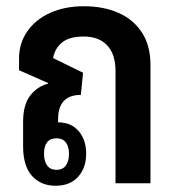

<svg xmlns="http://www.w3.org/2000/svg" viewBox="-20 -587 569 615"><path d="M158 8Q111 8 82.5 -23.5Q54 -55 54 -119V-197Q54 -251 76.5 -280.5Q99 -310 134 -319V-321L41 -362V-400Q41 -448 67 -486Q93 -524 140 -545.5Q187 -567 249 -567Q311 -567 359 -546Q407 -525 434.5 -483Q462 -441 462 -379V0H350V-360Q350 -413 323.5 -441.5Q297 -470 248 -470Q203 -470 179.5 -451.5Q156 -433 150 -401L246 -354L239 -283Q166 -283 166 -204V-195H167Q208 -195 232 -167Q256 -139 256 -95Q256 -49 230 -20.5Q204 8 158 8ZM161 -43Q181 -43 191 -57Q201 -71 201 -94Q201 -117 191 -130.5Q181 -144 161 -144Q121 -144 121 -94Q121 -71 131 -57Q141 -43 161 -43Z"/></svg>

Font: Noto Sans Thai Looped Condensed SemiBold
Style: Regular
Weight: 600
Width: 3
Designer: Sasikarn Vongin, Ben Mitchell
Foundry: The Fontpad Ltd
Version: Version 1.001; ttfautohint (v1.8.4.7-5d5b)